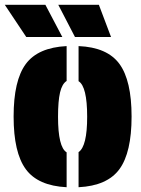

<svg xmlns="http://www.w3.org/2000/svg" viewBox="-37 -775 591 804"><path d="M292 9V-138Q328 -162 328 -286Q328 -413 292 -435V-582Q412 -577 463 -507.5Q514 -438 514 -287Q514 -136 463 -66.5Q412 3 292 9ZM242 -137V9Q122 3 71 -66.5Q20 -136 20 -287Q20 -438 71 -507Q122 -576 242 -582V-436Q223 -424 214.5 -388Q206 -352 206 -286Q206 -159 242 -137ZM377 -755 428 -620H277L207 -755ZM153 -755 224 -620H73L-17 -755Z"/></svg>

Font: Protest Guerrilla
Style: Regular
Weight: 400
Designer: Octavio Pardo
Foundry: Ashler Design
Version: Version 2.005; ttfautohint (v1.8.4.7-5d5b)